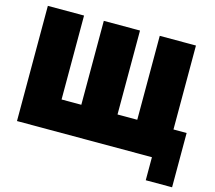

<svg xmlns="http://www.w3.org/2000/svg" viewBox="-116 -843 1261 1127"><g transform="rotate(15 515.0 -280.0)"><path d="M600 -700V-190H720V-700H940V-190H1020V140H860V0H40V-700H260V-190H380V-700Z"/></g></svg>

Font: Tektur Black
Style: Regular
Weight: 900
Designer: Adam Jagosz
Foundry: Adam Jagosz
Version: Version 1.005;gftools[0.9.30]